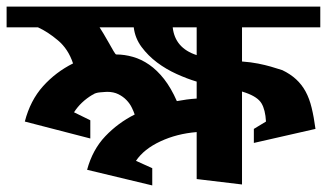

<svg xmlns="http://www.w3.org/2000/svg" viewBox="-29 -564 999 587"><path d="M950.2 -543.9V-480.5H710.9V-376Q738.3 -374 760.3 -369.6Q782.2 -365.2 798.8 -360.4L834 -349.6Q858.4 -337.9 876 -321.8Q893.6 -305.7 905.3 -284.2Q917 -262.7 923.8 -234.4Q930.7 -206.1 935.5 -169.9L747.1 -127V-169.9L784.2 -192.4Q782.2 -228.5 770.5 -248Q758.8 -267.6 722.7 -280.3L710.9 -284.2V0L572.3 -16.6V-160.2Q511.7 -155.3 461.4 -131.8Q411.1 -108.4 386.7 -72.3L436.5 -49.8V2.9L237.3 -44.9Q253.9 -106.4 293 -147.5Q332 -188.5 382.8 -213.9Q379.9 -222.7 374 -234.9Q368.2 -247.1 357.9 -257.8Q347.7 -268.6 333 -275.9Q318.4 -283.2 298.8 -283.2Q295.9 -283.2 290 -282.7Q284.2 -282.2 277.3 -281.7Q270.5 -281.2 264.2 -279.3Q257.8 -277.3 254.9 -274.4H253.9Q217.8 -252.9 197.3 -220.7L247.1 -196.3V-140.6L46.9 -192.4Q63.5 -256.8 102.5 -300.3Q141.6 -343.8 194.3 -370.1Q179.7 -414.1 148.4 -440.4Q117.2 -466.8 86.9 -480.5H-8.8V-543.9ZM511.7 -254.9Q527.3 -257.8 542 -259.8Q556.6 -261.7 572.3 -262.7V-314.5Q543 -323.2 510.7 -337.9Q478.5 -352.5 451.2 -373Q423.8 -393.6 403.8 -420.4Q383.8 -447.3 379.9 -480.5H275.4Q279.3 -474.6 287.6 -460.9Q295.9 -447.3 303.7 -433.1Q311.5 -418.9 317.9 -408.2Q324.2 -397.5 326.2 -397.5Q351.6 -397.5 377.4 -390.1Q403.3 -382.8 427.2 -366.2Q451.2 -349.6 472.7 -322.3Q494.1 -294.9 511.7 -254.9ZM572.3 -480.5H499Q505.9 -417 572.3 -395.5Z"/></svg>

Font: Shorif Bongobondhu ANSI V2
Style: Regular
Weight: 400
Designer: Shorif Uddin Shishir, Shorif art & Design, e-mail : shorifart@gmail.com, facebook : Shorif2001
Foundry: Lipighor Font Foundry
Version: Designed By Shorif Uddin Shishir | Build By Niladri Shekhar 